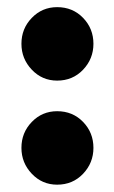

<svg xmlns="http://www.w3.org/2000/svg" viewBox="-20 -492 312 524"><path d="M136 12Q95 12 66.8 -17.8Q38.5 -47.5 38.5 -88.5Q38.5 -130 66.8 -159.2Q95 -188.5 136 -188.5Q178.5 -188.5 206.8 -159.2Q235 -130 235 -88.5Q235 -47.5 206.8 -17.8Q178.5 12 136 12ZM136 -272Q95 -272 66.8 -301.8Q38.5 -331.5 38.5 -372.5Q38.5 -414 66.8 -443.2Q95 -472.5 136 -472.5Q178.5 -472.5 206.8 -443.2Q235 -414 235 -372.5Q235 -331.5 206.8 -301.8Q178.5 -272 136 -272Z"/></svg>

Font: Fraunces 72pt Soft
Style: Bold
Weight: 700
Version: Version 1.000;[b76b70a41]